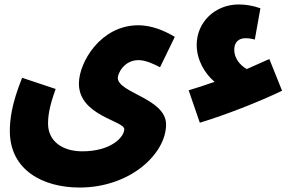

<svg xmlns="http://www.w3.org/2000/svg" viewBox="-20 -609 1330 859"><path d="M874 -60C990 -95 1138 -153 1242 -203L1185 -345C1150 -329 1116 -314 1084 -300C1051 -319 1028 -350 1028 -387C1028 -420 1048 -438 1078 -438C1090 -438 1102 -437 1120 -432L1145 -572C1110 -584 1080 -589 1048 -589C943 -589 860 -511 860 -408C860 -340 897 -279 940 -243C900 -229 862 -216 824 -205ZM24 -23C24 152 172 230 336 230C563 230 723 79 723 -52C723 -169 507 -193 507 -261C507 -279 534 -340 600 -340C630 -340 666 -324 696 -308L762 -444C719 -470 660 -496 599 -496C430 -496 333 -330 333 -235C333 -91 536 -69 536 -31C536 3 479 68 348 68C261 68 195 24 195 -56C195 -92 201 -133 229 -211L79 -261C32 -144 24 -74 24 -23Z"/></svg>

Font: Noto Sans Arabic ExtCond Blk
Style: Regular
Weight: 900
Width: 2
Designer: Monotype Design Team, Nadine Chahine, Nizar Qandah and Khaled Hosny
Foundry: Monotype Imaging Inc.
Version: Version 2.012